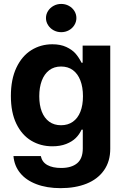

<svg xmlns="http://www.w3.org/2000/svg" viewBox="-20 -767 648 997"><path d="M49.9 43.5H191.9Q198.5 74.7 225.9 90Q253.2 105.2 297.7 105.2Q350.9 105.2 380.4 80.9Q409.9 56.5 409.9 3.7V-93.8H403.6Q392.2 -68.7 373.2 -50.1Q354.3 -31.5 323.6 -19.4Q292.9 -7.3 252.1 -7.3Q191 -7.3 142.2 -36.5Q93.4 -65.8 64.9 -124.4Q36.5 -183.1 36.5 -268.6Q36.5 -355.3 65.3 -415.9Q94.1 -476.5 142.9 -506.8Q191.6 -537.1 252 -537.1Q293.9 -537.1 324.1 -523.1Q354.3 -509 371.6 -489.6Q388.8 -470.1 403.4 -441.3H409.1V-530.3H552.5V5.8Q552.5 71.2 519.9 117.4Q487.4 163.5 429.3 186.8Q371.2 210 294.4 210Q223.2 210 169.2 189.4Q115.1 168.9 84.7 131.4Q54.2 94 49.9 43.5ZM410.8 -267.3Q410.8 -314.4 397.3 -349.3Q383.9 -384.2 358.5 -402.9Q333.1 -421.6 297 -421.6Q260.9 -421.6 235.5 -402.3Q210.2 -382.9 197 -348.1Q183.9 -313.2 183.9 -267.3Q183.9 -221.1 197 -187.4Q210.2 -153.7 235.5 -135.2Q260.9 -116.7 297 -116.7Q332.7 -116.7 358.3 -134.8Q383.9 -152.8 397.3 -186.6Q410.8 -220.3 410.8 -267.3ZM218.7 -673.3Q218.7 -693.3 229.6 -710.2Q240.4 -727 258.5 -736.8Q276.6 -746.6 297.8 -746.6Q319.4 -746.6 337.4 -736.8Q355.5 -727 366.1 -710.2Q376.7 -693.3 376.7 -673.3Q376.7 -653.7 366.1 -636.6Q355.5 -619.5 337.4 -609.7Q319.4 -599.9 297.8 -599.9Q276.6 -599.9 258.5 -609.7Q240.4 -619.5 229.6 -636.6Q218.7 -653.7 218.7 -673.3Z"/></svg>

Font: Pretendard Std Variable
Style: Regular
Weight: 400
Designer: Base glyphs from Inter by Rasmus Andersson; Hangeul glyphs from Noto Sans CJK(Source Han Sans) by Jang Soo-young and Kan
Foundry: Kil Hyung-jin
Version: Version 1.309;Glyphs 3.2 (3225)